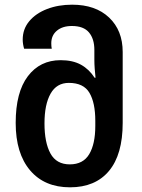

<svg xmlns="http://www.w3.org/2000/svg" viewBox="-20 -790 608 820"><path d="M279 10Q170 10 108.5 -62.5Q47 -135 47 -265Q47 -396 99 -464.5Q151 -533 239 -533Q291 -533 326 -513.5Q361 -494 384 -458H388Q386 -477 384.5 -496.5Q383 -516 383 -535V-577Q383 -624 360 -651.5Q337 -679 287 -679Q247 -679 223 -659Q199 -639 199 -605Q199 -592 201 -582H83Q77 -602 77 -621Q77 -666 105 -699.5Q133 -733 181 -751.5Q229 -770 288 -770Q388 -770 446 -715Q504 -660 504 -568V-265Q504 -130 445.5 -60Q387 10 279 10ZM278 -88Q335 -88 361 -131.5Q387 -175 387 -252V-274Q387 -351 362 -393.5Q337 -436 274 -436Q222 -436 196 -390Q170 -344 170 -263Q170 -181 195.5 -134.5Q221 -88 278 -88Z"/></svg>

Font: Noto Sans Georgian SemiCondensed SemiBold
Style: Regular
Weight: 600
Width: 4
Designer: Monotype Design Team, Akaki Razmadze
Foundry: Google LLC
Version: Version 2.005; ttfautohint (v1.8.4.7-5d5b)